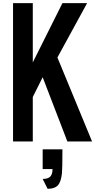

<svg xmlns="http://www.w3.org/2000/svg" viewBox="-20 -895 602 1215"><path d="M187.5 0H62.5V-875H187.5V-500L375 -875H531.2L343.3 -531.2L562.5 0H406.2L250 -406.2L187.5 -281.2ZM250 49.8H375Q375 171.9 372.1 201.2Q366.2 256.8 345.7 278.3Q325.7 299.8 281.2 299.8L250 237.3Q283.2 237.3 297.9 222.7Q312.5 208 312.5 174.8H250Z"/></svg>

Font: Oswald
Style: Book
Weight: 400
Designer: vernon adams
Foundry: vernon adams
Version: Version 1.000